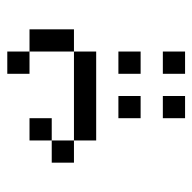

<svg xmlns="http://www.w3.org/2000/svg" viewBox="-20 -458 540 540"><g transform="rotate(-90 250.0 -188.0)"><path d="M250 62.5V0H187.5V62.5ZM375 62.5V0H312.5V62.5ZM250 -62.5V-125H187.5V-62.5ZM375 -62.5V-125H312.5V-62.5ZM187.5 -312.5V-375H125V-312.5H62.5V-250H125V-187.5H375V-250H125V-312.5ZM375 -250H437.5Q437.5 -250 437.5 -375H375Q375 -375 375 -250ZM375 -375V-437.5H312.5V-375Z"/></g></svg>

Font: BFUnifontExMono
Style: Regular
Weight: 500
Version: Version 15.0.06